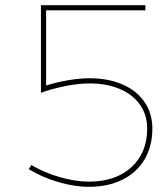

<svg xmlns="http://www.w3.org/2000/svg" viewBox="-20 -719 646 741"><path d="M568 -223Q568 -155 538 -104Q508 -53 452.5 -25.5Q397 2 323 2Q267 2 204.5 -16.5Q142 -35 91 -66L101 -82Q150 -53 210.5 -35.5Q271 -18 323 -18Q426 -18 487 -73.5Q548 -129 548 -223Q548 -275 520.5 -314.5Q493 -354 442.5 -375.5Q392 -397 325 -397Q284 -397 233 -387Q182 -377 138 -361V-699H541V-679H158V-389Q199 -402 244 -409.5Q289 -417 325 -417Q398 -417 453 -393Q508 -369 538 -325Q568 -281 568 -223Z"/></svg>

Font: TypoPRO Montserrat
Style: Regular
Weight: 250
Designer: Julieta Ulanovsky
Foundry: Julieta Ulanovsky
Version: Version 6.001